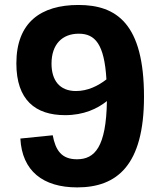

<svg xmlns="http://www.w3.org/2000/svg" viewBox="-20 -762 660 792"><path d="M298.5 11C462 11 574 -79.5 574 -363C574 -664.5 460.5 -741.5 303.5 -741.5C149 -741.5 47.5 -670 47.5 -500.5C47.5 -349.5 126 -287 248.5 -287C325.5 -287 381.5 -313.5 421 -345C418 -155.5 371 -105 297.5 -105C233.5 -105 209 -142.5 197.5 -204L64 -190.5C71 -57 157 11 298.5 11ZM192.5 -499.5C192.5 -578.5 236 -623 305 -623C372 -623 410.5 -580.5 419 -434.5C384.5 -407.5 341.5 -386.5 293.5 -386.5C225 -386.5 192.5 -431.5 192.5 -499.5Z"/></svg>

Font: Monaspace Neon
Style: Bold
Weight: 700
Designer: Riley Cran & the Lettermatic Team
Foundry: Lettermatic
Version: Version 1.200 (Monaspace Neon)